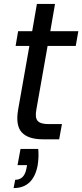

<svg xmlns="http://www.w3.org/2000/svg" viewBox="-20 -706 417 973"><path d="M84 48.8H173.8Q177.7 88.4 170.9 131.8Q148.9 247.1 48.8 247.1L57.1 205.1Q103 205.1 113.8 148.9L117.2 130.9H68.8ZM71.8 -149.9 128.9 -473.1H59.1L71.8 -547.9H143.1L167 -686H258.8L234.9 -547.9H377L363.8 -473.1H221.2L164.1 -149.9Q156.7 -109.4 170.9 -93.3Q185.1 -77.1 227.1 -77.1H293.9L279.8 0H198.2Q122.6 0 90.3 -35.2Q58.1 -70.3 71.8 -149.9Z"/></svg>

Font: Poppins
Style: Italic
Weight: 400
Italic angle: -10°
Designer: Ninad Kale (Devanagari), Jonny Pinhorn (Latin)
Foundry: Indian Type Foundry
Version: Version 3.200;PS 1.000;hotconv 16.6.54;makeotf.lib2.5.65590